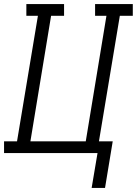

<svg xmlns="http://www.w3.org/2000/svg" viewBox="-33 -755 675 947"><path d="M419 172 448 0H-13V-58H51L154 -677H97V-735H283V-677H219L117 -58H390L492 -677H436V-735H622V-677H558L455 -58H523L485 172Z"/></svg>

Font: Iosevka Slab Light Extended
Style: Italic
Weight: 300
Width: 7
Italic angle: -9°
Monospace: yes
Designer: Belleve Invis
Foundry: Belleve Invis
Version: Version 11.1.0; ttfautohint (v1.8.3)